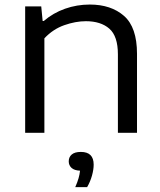

<svg xmlns="http://www.w3.org/2000/svg" viewBox="-20 -570 688 824"><path d="M88 0V-542.5H157L163 -480H168Q208 -514.5 259 -532.5Q310 -550.5 365.5 -550.5Q456.5 -550.5 512.2 -501.8Q568 -453 568 -339V0H486V-336.5Q486 -415 449.2 -447Q412.5 -479 348.5 -479Q304.5 -479 256 -462Q207.5 -445 170.5 -405.5V0ZM303 233Q312.5 211.5 317.2 194.8Q322 178 323.5 162.5Q299 161.5 287 150.5Q275 139.5 275 122.5Q275 104 288 93Q301 82 327 82Q382 82 382 136.5Q382 157.5 374.8 183.5Q367.5 209.5 354 233Z"/></svg>

Font: Encode Sans Expanded
Style: Regular
Weight: 400
Width: 7
Designer: Multiple Designers
Foundry: Impallari Type
Version: Version 3.000; ttfautohint (v1.8.3) -l 8 -r 50 -G 200 -x 14 